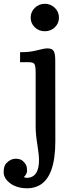

<svg xmlns="http://www.w3.org/2000/svg" viewBox="-69 -765 393 1034"><path d="M172.4 -596.7Q140.6 -596.7 118.4 -617.9Q96.2 -639.2 96.2 -669.9Q96.2 -701.2 118.7 -722.9Q141.1 -744.6 172.4 -744.6Q203.6 -744.6 226.1 -722.9Q248.5 -701.2 248.5 -669.9Q248.5 -639.2 226.3 -617.9Q204.1 -596.7 172.4 -596.7ZM59.1 189Q71.8 193.4 79.1 192.9Q141.1 188.5 141.1 97.2Q141.1 68.8 132.1 13.2Q123 -42.5 123 -81.1V-373.5Q123 -408.7 116.9 -419.4Q110.8 -430.2 84 -430.2H39.1V-483.9Q86.9 -483.9 117.4 -491Q147.9 -498 160.9 -501.2Q173.8 -504.4 187 -504.4Q212.4 -504.4 220.5 -489.5Q228.5 -474.6 228.5 -441.9L229 -4.9Q229 189 140.6 234.4Q111.3 249 79.1 249Q22 249 -13.7 222.4Q-49.3 195.8 -49.3 162.4Q-49.3 128.9 -35.6 114.7Q-12.2 89.8 14.6 89.8Q41.5 89.8 54.4 102.3Q67.4 114.7 72 125.5Q76.7 136.2 76.7 154.3Q76.7 172.4 59.1 189Z"/></svg>

Font: Arbutus Slab
Style: Regular
Weight: 400
Designer: Karolina Lach
Foundry: Karolina Lach
Version: Version 1.001; ttfautohint (v0.92) -l 10 -r 16 -G 200 -x 7 -